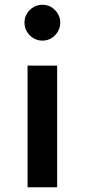

<svg xmlns="http://www.w3.org/2000/svg" viewBox="-20 -788 358 808"><path d="M96 0V-512H220.5V0ZM158.5 -617Q138 -617 120.8 -627.2Q103.5 -637.5 93.2 -654.8Q83 -672 83 -693Q83 -713.5 93.2 -730.5Q103.5 -747.5 120.8 -757.8Q138 -768 158.5 -768Q179.5 -768 196.2 -757.8Q213 -747.5 223.2 -730.5Q233.5 -713.5 233.5 -693Q233.5 -672 223.2 -654.8Q213 -637.5 196.2 -627.2Q179.5 -617 158.5 -617Z"/></svg>

Font: Spartan Thin SemiBold
Style: Regular
Weight: 600
Version: Version 1.004